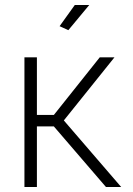

<svg xmlns="http://www.w3.org/2000/svg" viewBox="-20 -750 532 770"><path d="M254 -629 219 -645 280 -730H338ZM78 0V-520H128V-289H196L380 -520H439L236 -267L466 0H405L196 -243H128V0Z"/></svg>

Font: Raleway-v4020 Light
Style: Regular
Weight: 300
Designer: Matt McInerney, Pablo Impallari, Rodrigo Fuenzalida
Foundry: Matt McInerney, Pablo Impallari, Rodrigo Fuenzalida
Version: Version 4.020;PS 004.020;hotconv 1.0.88;makeotf.lib2.5.64775